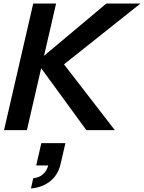

<svg xmlns="http://www.w3.org/2000/svg" viewBox="-20 -740 819 1092"><path d="M3 0 169 -720H299L133 0ZM164 -367 585 -720H779L344 -374ZM471 0 196 -377 344 -374 633 0ZM156 332 169 274Q205 270 227 249Q249 228 257 191L300 201H186L215 74H352L326 187Q312 253 267 289.5Q222 326 156 332Z"/></svg>

Font: Instrument Sans SemiBold
Style: Italic
Weight: 600
Italic angle: -13°
Designer: Rodrigo Fuenzalida
Foundry: fragTYPE
Version: Version 1.000;gftools[0.9.28]